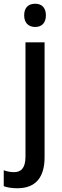

<svg xmlns="http://www.w3.org/2000/svg" viewBox="-61 -765 333 1025"><path d="M68 -683C68 -641 93 -621 127 -621C160 -621 184 -641 184 -683C184 -726 160 -745 127 -745C92 -745 68 -726 68 -683ZM31 240C132 240 177 179 177 74V-539H75V71C75 133 51 154 14 154C-7 154 -23 150 -41 144V229C-22 236 3 240 31 240Z"/></svg>

Font: Noto Sans Lao SemiCondensed Medium
Style: Regular
Weight: 500
Width: 4
Designer: Monotype Design Team
Foundry: Monotype Imaging Inc.
Version: Version 2.003